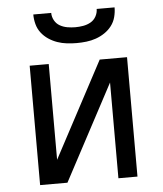

<svg xmlns="http://www.w3.org/2000/svg" viewBox="-53 -786 706 833"><g transform="rotate(-5 300.0 -370.0)"><path d="M88 0V-520H171V-103L393 -520H512V0H429V-417L207 0ZM300 -600Q279 -600 257.5 -602.5Q236 -605 216 -612Q196 -619 178 -631Q160 -643 147 -660Q134 -677 128.5 -698Q123 -719 123 -740H201Q201 -723 209.5 -707.5Q218 -692 233 -683.5Q248 -675 265.5 -672Q283 -669 300 -669Q317 -669 334.5 -672Q352 -675 367 -683.5Q382 -692 390.5 -707.5Q399 -723 399 -740H477Q477 -719 471.5 -698Q466 -677 453 -660Q440 -643 422 -631Q404 -619 384 -612Q364 -605 342.5 -602.5Q321 -600 300 -600Z"/></g></svg>

Font: Iosevka Aile
Style: Regular
Weight: 400
Designer: Belleve Invis
Foundry: Belleve Invis
Version: Version 28.0.1; ttfautohint (v1.8.4)